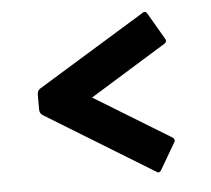

<svg xmlns="http://www.w3.org/2000/svg" viewBox="-40 -520 580 528"><g transform="rotate(-5 250.0 -255.5)"><path d="M424 -385C427 -387 429 -389 429 -393C429 -394 429 -396 427 -399L385 -471C383 -475 380 -477 377 -477C375 -477 374 -477 372 -475L73 -292C67 -288 65 -282 65 -275V-235C65 -229 67 -223 73 -219L372 -36C374 -34 375 -34 377 -34C380 -34 383 -36 385 -40L427 -112C429 -114 429 -116 429 -118C429 -122 427 -124 424 -126L213 -255Z"/></g></svg>

Font: Fascinate
Style: Regular
Weight: 900
Designer: Astigmatic (AOETI)
Foundry: Astigmatic (AOETI)
Version: Version 1.000